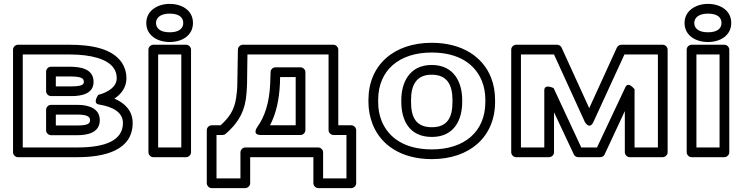

<svg xmlns="http://www.w3.org/2000/svg" viewBox="-20 -783 3821 987"><path d="M580 -381C580 -340 543 -311 485 -295C485 -295 454 -252 488 -246C563 -234 612 -204 612 -151C612 -60 520 -25 378 -25H97V-503H337C450 -503 534 -479 565 -432C575 -418 580 -401 580 -381ZM630 -381C630 -410 622 -437 607 -460C558 -533 452 -553 337 -553H72C61 -553 47 -543 47 -528V0C47 11 57 25 72 25H378C518 25 662 -10 662 -151C662 -215 620 -254 568 -276C602 -298 630 -333 630 -381ZM493 -165C493 -228 432 -244 378 -244H242C227 -244 217 -230 217 -219V-113C217 -98 231 -88 242 -88H378C430 -88 493 -101 493 -165ZM443 -165C443 -149 433 -138 378 -138H267V-194H378C432 -194 443 -181 443 -165ZM461 -362C461 -431 391 -440 337 -440H242C227 -440 217 -426 217 -415V-314C217 -299 231 -289 242 -289H347C396 -289 461 -299 461 -362ZM411 -362C411 -349 402 -339 347 -339H267V-390H337C398 -390 411 -381 411 -362Z M912 -25H793V-503H912ZM937 25C948 25 962 15 962 0V-528C962 -539 952 -553 937 -553H768C757 -553 743 -543 743 -528V0C743 11 753 25 768 25ZM852 -617C803 -617 782 -638 782 -665C782 -691 804 -713 852 -713C901 -713 922 -693 922 -665C922 -637 901 -617 852 -617ZM852 -567C915 -567 972 -600 972 -665C972 -730 915 -763 852 -763C790 -763 732 -728 732 -665C732 -600 790 -567 852 -567Z M1140 -95C1193 -141 1232 -193 1244 -274C1247 -297 1249 -322 1250 -352L1252 -503H1669V-114C1669 -99 1683 -89 1694 -89H1761V134H1641V0C1641 -15 1627 -25 1616 -25H1241C1226 -25 1216 -11 1216 0V134H1093V-89H1123C1129 -89 1136 -91 1140 -95ZM1114 -139H1068C1057 -139 1043 -129 1043 -114V159C1043 170 1053 184 1068 184H1241C1252 184 1266 174 1266 159V25H1591V159C1591 170 1601 184 1616 184H1786C1797 184 1811 174 1811 159V-114C1811 -125 1801 -139 1786 -139H1719V-528C1719 -539 1709 -553 1694 -553H1228C1216 -553 1203 -542 1203 -528L1200 -354C1200 -326 1197 -301 1194 -281C1185 -217 1158 -179 1114 -139ZM1419 -352 1420 -387H1500V-139H1368C1399 -198 1415 -269 1419 -352ZM1369 -354C1365 -258 1342 -184 1302 -129C1302 -129 1273 -89 1322 -89H1525C1540 -89 1550 -103 1550 -114V-412C1550 -427 1536 -437 1525 -437H1396C1382 -437 1371 -425 1371 -413Z M2199 -513C2341 -513 2423 -451 2457 -367C2469 -338 2475 -305 2475 -269V-259C2475 -105 2366 -15 2200 -15C2058 -15 1976 -77 1942 -161C1930 -190 1924 -223 1924 -259V-269C1924 -423 2033 -513 2199 -513ZM2525 -259V-269C2525 -311 2518 -349 2504 -385C2462 -490 2357 -563 2199 -563C2005 -563 1874 -449 1874 -269V-259C1874 -217 1882 -179 1896 -143C1938 -38 2042 35 2200 35C2394 35 2525 -79 2525 -259ZM2356 -269C2356 -357 2316 -449 2199 -449C2083 -449 2043 -356 2043 -269V-259C2043 -169 2081 -79 2200 -79C2317 -79 2356 -170 2356 -259ZM2306 -269V-259C2306 -181 2281 -129 2200 -129C2118 -129 2093 -181 2093 -259V-269C2093 -345 2120 -399 2199 -399C2279 -399 2306 -346 2306 -269Z M3031 -157 3190 -503H3362V-25H3242V-324C3242 -324 3210 -367 3195 -335L3049 -25H2968L2826 -330C2826 -330 2778 -354 2778 -319V-25H2658V-503H2828L2986 -157C2986 -157 3010 -112 3031 -157ZM3009 -227 2867 -538C2864 -546 2854 -553 2844 -553H2633C2622 -553 2608 -543 2608 -528V0C2608 11 2618 25 2633 25H2803C2814 25 2828 15 2828 0V-206L2930 11C2933 18 2942 25 2952 25H3065C3075 25 3084 20 3088 11L3192 -212V0C3192 11 3202 25 3217 25H3387C3398 25 3412 15 3412 0V-528C3412 -539 3402 -553 3387 -553H3174C3166 -553 3155 -547 3151 -538Z M3679 -25H3560V-503H3679ZM3704 25C3715 25 3729 15 3729 0V-528C3729 -539 3719 -553 3704 -553H3535C3524 -553 3510 -543 3510 -528V0C3510 11 3520 25 3535 25ZM3619 -617C3570 -617 3549 -638 3549 -665C3549 -691 3571 -713 3619 -713C3668 -713 3689 -693 3689 -665C3689 -637 3668 -617 3619 -617ZM3619 -567C3682 -567 3739 -600 3739 -665C3739 -730 3682 -763 3619 -763C3557 -763 3499 -728 3499 -665C3499 -600 3557 -567 3619 -567Z"/></svg>

Font: Asimov
Style: XWidOu
Weight: 500
Designer: Google
Version: Version 2.000980; 2014